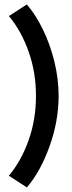

<svg xmlns="http://www.w3.org/2000/svg" viewBox="-20 -780 325 861"><path d="M242.9 -350Q242.9 -425.4 224.1 -503Q205.2 -580.5 172.5 -647.6Q139.9 -714.6 100.3 -760.1L19.9 -708Q75.3 -641.7 108.3 -548.6Q141.3 -455.5 141.3 -350Q141.3 -244 108.3 -151.2Q75.3 -58.3 19.9 8L100.3 60.6Q161.3 -9.8 202.1 -123.5Q242.9 -237.3 242.9 -350Z"/></svg>

Font: Lineal Thin
Style: Regular
Weight: 200
Designer: Created by Frank Adebiaye with contributions from Anton Moglia & Ariel Martín Pérez
Created by Frank ADEBIAYE with FontF
Foundry: Velvetyne Type Foundry
Version: Version 2.000;Glyphs 3.2 (3227)